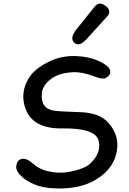

<svg xmlns="http://www.w3.org/2000/svg" viewBox="-20 -1050 733 1091"><path d="M580.6 -1016.1Q617.2 -987.3 587.4 -954.6L471.7 -827.6Q429.2 -780.8 401.4 -808.1Q375 -834 415 -883.8L516.6 -1010.7Q544.4 -1045.4 580.6 -1016.1ZM142.6 -604.5Q175.3 -659.7 259.3 -700.2Q329.6 -734.4 411.1 -731.4Q482.9 -728.5 533.7 -706.5Q605 -675.3 606.4 -645Q607.9 -620.1 580.1 -606.4Q562 -597.7 514.6 -616.2Q446.3 -642.6 393.6 -639.6Q312.5 -634.8 268.6 -600.6Q222.2 -564.5 217.8 -520.5Q209.5 -432.1 288.1 -420.9Q317.9 -416.5 435.5 -412.6Q540.5 -409.2 589.4 -358.9Q650.9 -295.4 646.5 -216.8Q639.6 -95.7 519 -25.9Q439 20.5 319.8 21Q231.9 21.5 173.8 -2.9Q134.8 -19 107.4 -43Q68.4 -77.6 72.3 -106.9Q76.7 -139.2 101.6 -146.5Q129.4 -154.3 170.9 -117.7Q203.1 -88.9 250 -77.6Q313.5 -63 366.2 -72.3Q460 -88.9 493.2 -121.1Q558.6 -184.1 540 -252Q520.5 -323.2 333 -320.3Q151.9 -317.4 118.2 -454.1Q99.1 -531.2 142.6 -604.5Z"/></svg>

Font: Comic Relief LRS
Style: Regular
Weight: 400
Designer: Jeff Davis
Foundry: Loudifier
Version: Version 1.0